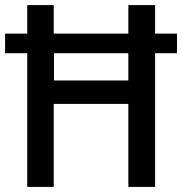

<svg xmlns="http://www.w3.org/2000/svg" viewBox="-21 -734 715 754"><path d="M86 0V-525H-1V-602H86V-714H190V-602H483V-714H588V-602H674V-525H588V0H483V-326H190V0ZM191 -418H483V-525H191Z"/></svg>

Font: Noto Sans Sinhala SemiCondensed Medium
Style: Regular
Weight: 500
Width: 4
Designer: Jelle Bosma - Monotype Design Team
Foundry: Monotype Imaging Inc.
Version: Version 2.006; ttfautohint (v1.8.4.7-5d5b)